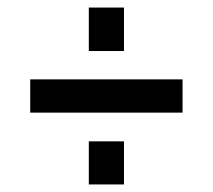

<svg xmlns="http://www.w3.org/2000/svg" viewBox="-20 -546 563 508"><path d="M215 -411V-526H308V-411ZM215 -58V-172H308V-58ZM60 -248V-336H463V-248Z"/></svg>

Font: IngvarSans
Style: Regular
Weight: 600
Version: Version 3.000